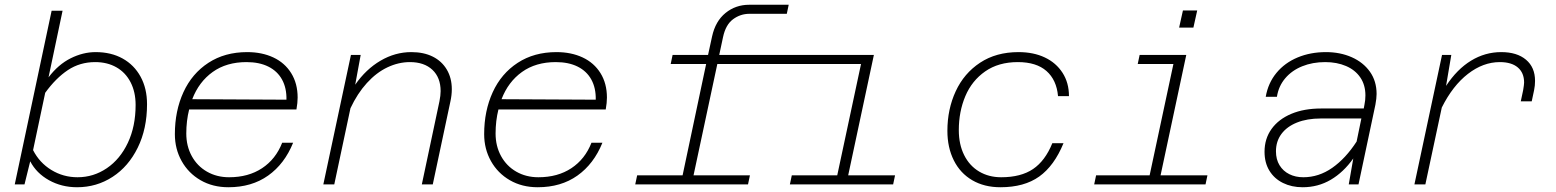

<svg xmlns="http://www.w3.org/2000/svg" viewBox="-20 -775 6540 807"><path d="M598 -337Q598 -234 559 -154.5Q520 -75 453 -31.5Q386 12 304 12Q239 12 186 -17.5Q133 -47 107 -97L83 0H42L197 -730H243L184 -450Q225 -504 277 -530Q329 -556 382 -556Q447 -556 495.5 -529Q544 -502 571 -452.5Q598 -403 598 -337ZM306 -30Q373 -30 429 -68Q485 -106 517.5 -175Q550 -244 550 -334Q550 -388 529 -429Q508 -470 469.5 -492Q431 -514 380 -514Q316 -514 265.5 -480.5Q215 -447 170 -385L119 -144Q146 -91 196 -60.5Q246 -30 306 -30Z M715 -211Q715 -309 751 -387.5Q787 -466 856 -511Q925 -556 1019 -556Q1081 -556 1129 -533.5Q1177 -511 1204 -467.5Q1231 -424 1231 -365Q1231 -343 1226 -315H775Q763 -267 763 -214Q763 -161 786 -119Q809 -77 850 -53.5Q891 -30 943 -30Q1024 -30 1081.5 -68Q1139 -106 1166 -175H1212Q1176 -86 1107 -37Q1038 12 940 12Q874 12 823 -17.5Q772 -47 743.5 -98Q715 -149 715 -211ZM1184 -356Q1185 -405 1165.5 -440.5Q1146 -476 1108 -495Q1070 -514 1016 -514Q932 -514 874 -472.5Q816 -431 788 -358Z M1832 -392Q1832 -449 1797.5 -481.5Q1763 -514 1703 -514Q1655 -514 1608.5 -492Q1562 -470 1522 -426Q1482 -382 1453 -320L1385 0H1339L1455 -544H1496L1473 -419Q1518 -484 1579.5 -520Q1641 -556 1709 -556Q1761 -556 1799 -537Q1837 -518 1858 -482.5Q1879 -447 1879 -400Q1879 -375 1873 -348L1799 0H1753L1827 -349Q1832 -374 1832 -392Z M2015 -211Q2015 -309 2051 -387.5Q2087 -466 2156 -511Q2225 -556 2319 -556Q2381 -556 2429 -533.5Q2477 -511 2504 -467.5Q2531 -424 2531 -365Q2531 -343 2526 -315H2075Q2063 -267 2063 -214Q2063 -161 2086 -119Q2109 -77 2150 -53.5Q2191 -30 2243 -30Q2324 -30 2381.5 -68Q2439 -106 2466 -175H2512Q2476 -86 2407 -37Q2338 12 2240 12Q2174 12 2123 -17.5Q2072 -47 2043.5 -98Q2015 -149 2015 -211ZM2484 -356Q2485 -405 2465.5 -440.5Q2446 -476 2408 -495Q2370 -514 2316 -514Q2232 -514 2174 -472.5Q2116 -431 2088 -358Z M2895 -38H3132L3124 0H2650L2658 -38H2849L2948 -506H2799L2807 -544H2956L2973 -622Q2987 -686 3029.5 -720.5Q3072 -755 3129 -755H3295L3287 -717H3130Q3092 -717 3061 -694Q3030 -671 3019 -619L3003 -544H3653L3545 -38H3742L3734 0H3300L3308 -38H3499L3599 -506H2995Z M3962 -225Q3962 -316 3997 -391.5Q4032 -467 4099.5 -511.5Q4167 -556 4261 -556Q4324 -556 4371.5 -533.5Q4419 -511 4446 -469Q4473 -427 4473 -371H4427Q4421 -439 4378.5 -476.5Q4336 -514 4258 -514Q4177 -514 4121 -475Q4065 -436 4037.5 -371Q4010 -306 4010 -228Q4010 -168 4032.5 -123Q4055 -78 4095.5 -54Q4136 -30 4188 -30Q4271 -30 4322 -64.5Q4373 -99 4403 -173H4450Q4411 -78 4348 -33Q4285 12 4185 12Q4117 12 4066.5 -17.5Q4016 -47 3989 -101Q3962 -155 3962 -225Z M4587 -38H4812L4912 -506H4762L4770 -544H4966L4858 -38H5055L5047 0H4579ZM4952 -731H5012L4996 -659H4936Z M5668 -109Q5627 -51 5573.5 -19.5Q5520 12 5455 12Q5409 12 5372.5 -6Q5336 -24 5315.5 -57.5Q5295 -91 5295 -137Q5295 -192 5324.5 -233Q5354 -274 5407.5 -296.5Q5461 -319 5533 -319H5712L5715 -335Q5719 -354 5719 -374Q5719 -418 5697.5 -449.5Q5676 -481 5637.5 -497.5Q5599 -514 5550 -514Q5497 -514 5453.5 -496.5Q5410 -479 5382 -446Q5354 -413 5347 -368H5300Q5310 -426 5345 -468.5Q5380 -511 5434 -533.5Q5488 -556 5553 -556Q5613 -556 5661.5 -534.5Q5710 -513 5738 -473.5Q5766 -434 5766 -380Q5766 -362 5761 -335L5690 0H5649ZM5458 -30Q5523 -30 5579.5 -69.5Q5636 -109 5682 -180L5702 -277H5531Q5474 -277 5431.5 -260Q5389 -243 5366 -212Q5343 -181 5343 -139Q5343 -105 5358 -80.5Q5373 -56 5399 -43Q5425 -30 5458 -30Z M6386 -428Q6386 -469 6359.5 -491.5Q6333 -514 6284 -514Q6214 -514 6150 -464.5Q6086 -415 6040 -323L5971 0H5925L6041 -544H6080L6058 -414Q6104 -484 6163 -520Q6222 -556 6290 -556Q6356 -556 6394 -524Q6432 -492 6432 -435Q6432 -415 6428 -396L6418 -349H6372L6382 -396Q6386 -420 6386 -428Z"/></svg>

Font: Azeret Mono Thin
Style: Italic
Weight: 100
Italic angle: -12°
Designer: Martin Vácha
Foundry: Displaay
Version: Version 1.000; Glyphs 3.0.3, build 3074